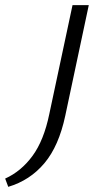

<svg xmlns="http://www.w3.org/2000/svg" viewBox="-149 -434 399 744"><path d="M42 8 132 -414H195L104 14Q79 132 23 198.5Q-33 265 -117 290L-129 258Q-67 230 -23 170Q21 110 42 8Z"/></svg>

Font: Ysabeau
Style: Italic
Weight: 400
Italic angle: -12°
Designer: Christian Thalmann (Catharsis Fonts)
Version: Version 2.000;gftools[0.9.27.dev2+g8671c4b]